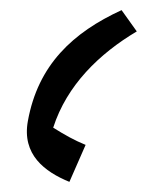

<svg xmlns="http://www.w3.org/2000/svg" viewBox="-20 -690 290 379"><path d="M220 -670C124 -626 55 -562 35 -451C23 -385 68 -351 117 -331L149 -404C127 -413 109 -423 85 -438C112 -522 176 -584 250 -628Z"/></svg>

Font: Noto Sans Arabic ExtCond Med
Style: Regular
Weight: 500
Width: 2
Designer: Monotype Design Team, Nadine Chahine, Nizar Qandah and Khaled Hosny
Foundry: Monotype Imaging Inc.
Version: Version 2.012